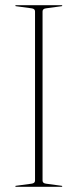

<svg xmlns="http://www.w3.org/2000/svg" viewBox="-20 -720 299 740"><path d="M144 -24Q144 -13.5 158 -12L217 -4Q220 -4 220 -2Q220 0 217 0H42Q39 0 39 -2Q39 -4 42 -4L101 -12Q115 -13.5 115 -24V-676Q115 -686.5 101 -688L42 -696Q39 -696 39 -698Q39 -700 42 -700H217Q220 -700 220 -698Q220 -696 217 -696L158 -688Q144 -686.5 144 -676Z"/></svg>

Font: Fraunces 144pt S000 Thin
Style: Regular
Weight: 100
Version: Version 1.000; ttfautohint (v1.8.3)